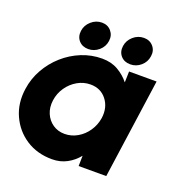

<svg xmlns="http://www.w3.org/2000/svg" viewBox="-131 -783 861 905"><g transform="rotate(20 299.0 -330.0)"><path d="M427 -500H565L494.5 0H356L357 -52Q333.5 -22.5 300.5 -4.8Q267.5 13 226.5 13Q152 13 96.2 -23.2Q40.5 -59.5 12.8 -120.8Q-15 -182 -4 -256.5Q3.5 -309.5 29.8 -356.2Q56 -403 96 -438.5Q136 -474 185.2 -494Q234.5 -514 288 -514Q334 -514 368 -494.2Q402 -474.5 425.5 -445ZM241 -119.5Q275.5 -119.5 305.5 -137Q335.5 -154.5 355.5 -184.2Q375.5 -214 381 -250Q388.5 -304.5 359 -342.5Q329.5 -380.5 278 -380.5Q243.5 -380.5 213 -363Q182.5 -345.5 162 -315.8Q141.5 -286 136.5 -250Q131.5 -213.5 144 -184Q156.5 -154.5 182 -137Q207.5 -119.5 241 -119.5ZM209.5 -533.5Q179.5 -533.5 162 -553.2Q144.5 -573 148.5 -603Q152.5 -632 175.8 -652.5Q199 -673 229 -673Q258 -673 275.5 -652.5Q293 -632 289 -603Q285 -573 261.8 -553.2Q238.5 -533.5 209.5 -533.5ZM420 -533.5Q390 -533.5 372.5 -553.2Q355 -573 359 -603Q363 -632 386.2 -652.5Q409.5 -673 439.5 -673Q469 -673 486.5 -652.5Q504 -632 499.5 -603Q495.5 -573 472.5 -553.2Q449.5 -533.5 420 -533.5Z"/></g></svg>

Font: Urbanist ExtraBold
Style: Italic
Weight: 800
Italic angle: -8°
Designer: Corey Hu
Foundry: Corey Hu
Version: Version 1.321; ttfautohint (v1.8.4.7-5d5b)